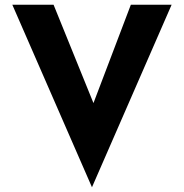

<svg xmlns="http://www.w3.org/2000/svg" viewBox="-20 -756 776 810"><path d="M206 -736 421 -206 337 -223 532 -736H704L368 34L32 -736Z"/></svg>

Font: Josefin Sans Thin
Style: Bold
Weight: 700
Version: Version 2.000